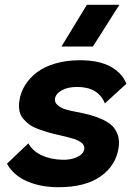

<svg xmlns="http://www.w3.org/2000/svg" viewBox="-20 -760 560 793"><path d="M221.2 13.2Q147.5 13.2 91.3 -11.5Q35.2 -36.1 8.8 -84L97.2 -168Q114.7 -136.2 151.6 -118.9Q188.5 -101.6 236.8 -100.1Q272.5 -99.1 298.6 -111.3Q324.7 -123.5 328.1 -144Q329.1 -151.9 326.4 -158.4Q323.7 -165 316.7 -170.4Q309.6 -175.8 302 -179.7Q294.4 -183.6 281.5 -187.5Q268.6 -191.4 258.3 -193.8Q248 -196.3 231.9 -200.2Q201.7 -207 181.6 -212.6Q161.6 -218.3 138.4 -226.8Q115.2 -235.4 101.3 -245.6Q87.4 -255.9 75.7 -269.8Q64 -283.7 60.3 -302.2Q56.6 -320.8 60.1 -344.2Q64.9 -377.9 83.3 -407.7Q101.6 -437.5 132.1 -460.9Q162.6 -484.4 208.5 -497.8Q254.4 -511.2 310.1 -511.2Q387.7 -511.2 435.8 -485.4Q483.9 -459.5 502 -414.1L413.1 -333Q385.7 -400.9 298.8 -400.9Q259.3 -400.9 234.6 -386.7Q210 -372.6 207 -352.1Q205.1 -337.4 217.5 -326.2Q230 -314.9 248.8 -308.8Q267.6 -302.7 294.9 -297.9Q328.6 -291.5 353 -284.9Q377.4 -278.3 403.1 -266.6Q428.7 -254.9 443.6 -240.2Q458.5 -225.6 466.3 -202.9Q474.1 -180.2 470.2 -151.9Q460 -77.6 396.5 -32.2Q333 13.2 221.2 13.2ZM233.9 -567.9 338.9 -740.2H473.1L363.8 -567.9Z"/></svg>

Font: Human Sans Bold
Style: Italic
Weight: 700
Italic angle: -8°
Designer: Tim Radville
Foundry: Continuum
Version: Version 1.000;FEAKit 1.0